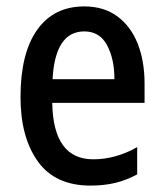

<svg xmlns="http://www.w3.org/2000/svg" viewBox="-20 -569 512 599"><path d="M243 -549Q304 -549 346 -518Q388 -487 409.5 -433Q431 -379 431 -308V-248H143Q146 -72 271 -72Q341 -72 408 -110V-25Q375 -7 340 1.5Q305 10 262 10Q152 10 98 -65.5Q44 -141 44 -266Q44 -403 96 -476Q148 -549 243 -549ZM243 -471Q152 -471 144 -322H337Q337 -385 314 -428Q291 -471 243 -471Z"/></svg>

Font: Noto Sans Arabic UI Cn Md
Style: Regular
Weight: 500
Width: 3
Designer: Monotype Design Team, Nadine Chahine and Nizar Qandah
Foundry: Monotype Imaging Inc.
Version: Version 2.010; ttfautohint (v1.8.4.7-5d5b)